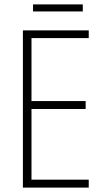

<svg xmlns="http://www.w3.org/2000/svg" viewBox="-20 -852 475 872"><path d="M383 0H84V-714H383V-679H123V-393H369V-357H123V-36H383ZM356 -832V-800H130V-832Z"/></svg>

Font: Noto Sans Thai Cond ExtLt
Style: Regular
Weight: 200
Width: 3
Designer: Monotype Design Team
Foundry: Monotype Imaging Inc.
Version: Version 2.002; ttfautohint (v1.8.4.7-5d5b)